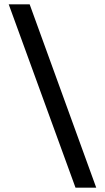

<svg xmlns="http://www.w3.org/2000/svg" viewBox="-20 -780 481 880"><path d="M20 -760 326 80H421L116 -760Z"/></svg>

Font: Goli Medium
Style: Regular
Weight: 500
Designer: jaikishan Patel
Foundry: MagicType
Version: Version 1.000;Glyphs 3.2 (3242)